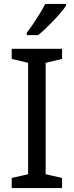

<svg xmlns="http://www.w3.org/2000/svg" viewBox="-20 -964 379 984"><path d="M298 0H40V-52L124 -71V-642L40 -662V-714H298V-662L214 -642V-71L298 -52ZM318 -934Q309 -920 292 -900Q275 -880 254.5 -858.5Q234 -837 213.5 -817.5Q193 -798 175 -784H117V-796Q132 -815 149.5 -841Q167 -867 184 -894.5Q201 -922 212 -944H318Z"/></svg>

Font: Noto Sans Meetei Mayek
Style: Regular
Weight: 400
Designer: Monotype Design Team and Neelakash Kshetrimayum
Foundry: Monotype Imaging Inc.
Version: Version 2.002